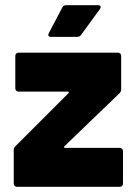

<svg xmlns="http://www.w3.org/2000/svg" viewBox="-20 -720 524 740"><path d="M39 -156 244 -361Q246 -363 245 -365Q244 -367 241 -367H51Q46 -367 42.5 -370.5Q39 -374 39 -379V-505Q39 -510 42.5 -513.5Q46 -517 51 -517H435Q440 -517 443.5 -513.5Q447 -510 447 -505V-376Q447 -367 441 -361L228 -156Q226 -154 227 -152Q228 -150 231 -150H442Q447 -150 450.5 -146.5Q454 -143 454 -138V-12Q454 -7 450.5 -3.5Q447 0 442 0H45Q40 0 36.5 -3.5Q33 -7 33 -12V-141Q33 -150 39 -156ZM235 -700H358Q368 -700 368 -693Q368 -690 365 -685L292 -585Q287 -578 278 -578H176Q169 -578 167 -582Q165 -586 168 -592L220 -691Q224 -700 235 -700Z"/></svg>

Font: BARLOWEXTRABOLD
Style: Regular
Weight: 800
Designer: Jeremy Tribby
Foundry: Tribby Type
Version: Version 1.422